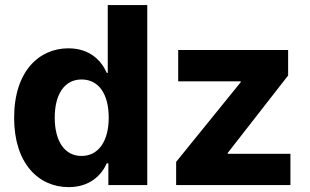

<svg xmlns="http://www.w3.org/2000/svg" viewBox="-20 -748 1251 776"><path d="M257.8 8.3C343.8 8.3 390.6 -41 411.6 -87.9H418V0H575.2V-727.5H415.5V-453.1H411.6C391.6 -499.5 346.2 -552.7 256.3 -552.7C139.2 -552.7 37.1 -461.4 37.1 -272C37.1 -88.9 134.3 8.3 257.8 8.3ZM309.6 -117.7C239.3 -117.7 201.2 -180.2 201.2 -272.5C201.2 -364.3 238.8 -426.8 309.6 -426.8C379.4 -426.8 419.4 -367.2 419.4 -272.5C419.4 -178.7 378.9 -117.7 309.6 -117.7ZM691.9 0H1153.8V-126.5H900.4V-129.9L1144.5 -442.9V-545.9H700.2V-419.4H953.1V-416L691.9 -93.8Z"/></svg>

Font: Raveo
Style: Bold
Weight: 700
Designer: Jakub Foglar, Rasmus Andersson (Inter)
Foundry: Jakubfoglar.com
Version: Version 1.100;Glyphs 3.2.3 (3260)